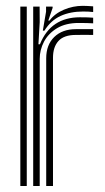

<svg xmlns="http://www.w3.org/2000/svg" viewBox="-20 -622 352 642"><path d="M91 0V-600H112.5L112.8 -548L108.5 -474H113.5Q132.2 -520 165.8 -542.1Q199.2 -564.2 247 -564.2Q259.2 -564.2 272.1 -563.9Q285 -563.5 291.5 -562.8V-544Q284.2 -544.5 270.1 -544.9Q256 -545.2 243 -545.2Q200 -545.2 170.9 -527.8Q141.8 -510.2 127.2 -482.8Q112.8 -455.2 112.8 -425.2V0ZM48 0V-600H69.5V0ZM134.5 0V-427Q134.5 -472.2 161.5 -498.4Q188.5 -524.5 233.5 -524.5Q248.2 -524.5 263.1 -524.5Q278 -524.5 291.5 -524.5V-505.2Q278.2 -505.5 262.8 -505.4Q247.2 -505.2 233.5 -505.2Q194 -505.2 175.6 -485.1Q157.2 -465 157.2 -429V0ZM123.2 -519.5 134 -583V-600H155.8L156 -595.8L141.5 -553.2H145.5Q162.8 -576.5 193.5 -589.5Q224.2 -602.5 256.8 -602.5Q264.2 -602.5 273.2 -602Q282.2 -601.5 291.5 -600.8V-581.8Q283.8 -582.8 275.5 -583.1Q267.2 -583.5 258 -583.5Q215.2 -583.5 182.8 -568.8Q150.2 -554 128.5 -519.5Z"/></svg>

Font: Big Shoulders Inline Display Thin
Style: Bold
Weight: 700
Version: Version 2.002